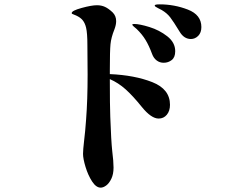

<svg xmlns="http://www.w3.org/2000/svg" viewBox="-20 -820 1040 881"><path d="M904 -696Q904 -670 889.5 -655.5Q875 -641 856 -641Q824 -641 804 -675Q776 -721 761 -740.5Q746 -760 722 -774Q713 -779 705.5 -782.5Q698 -786 694 -789Q690 -792 690 -795Q690 -800 713 -800Q780 -800 842 -776Q904 -752 904 -696ZM760 -339Q760 -311 745.5 -293.5Q731 -276 708 -276Q674 -276 631 -329Q590 -380 556.5 -410Q523 -440 484 -457V-448Q484 -339 486 -285Q490 -172 495 -127Q501 -79 501 -51Q501 -21 491 0Q481 21 467.5 31Q454 41 442 41Q421 41 402.5 12.5Q384 -16 372.5 -54Q361 -92 361 -114Q361 -132 366 -175Q371 -215 375 -271Q382 -361 382 -478L381 -613Q381 -668 375 -693Q370 -714 359.5 -727Q349 -740 329 -749Q323 -752 318 -753.5Q313 -755 311 -756.5Q309 -758 309 -760Q309 -771 354.5 -783.5Q400 -796 425 -796Q445 -796 461.5 -788.5Q478 -781 497 -763Q513 -747 513 -723Q513 -706 505 -685Q490 -648 487 -617Q484 -586 484 -499V-480Q598 -475 679 -443Q760 -411 760 -339ZM784 -585Q784 -557 768 -544.5Q752 -532 731 -532Q713 -532 699 -542.5Q685 -553 678 -572Q664 -610 648 -636.5Q632 -663 607 -687Q601 -692 594 -698Q587 -704 587 -707Q587 -710 596 -710Q620 -710 665.5 -696Q711 -682 747.5 -653.5Q784 -625 784 -585Z"/></svg>

Font: Shippori Mincho ExtraBold
Style: Regular
Weight: 800
Designer: FONTDASU
Foundry: FONTDASU / Google Inc. / but / Adobe
Version: Version 3.110; ttfautohint (v1.8.3)